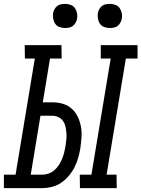

<svg xmlns="http://www.w3.org/2000/svg" viewBox="-59 -967 727 987"><path d="M541 0H352L351 -69H411L510 -666H459V-735H648V-666H588L489 -69H540ZM159 0H-39V-69H21L120 -666H69L68 -735H257L258 -666H198L161 -441H210Q238 -441 264 -433.5Q290 -426 309.5 -408.5Q329 -391 340.5 -367Q352 -343 357 -316.5Q362 -290 360 -262Q358 -234 354 -205Q350 -181 343 -156Q336 -131 324.5 -108Q313 -85 295.5 -64Q278 -43 256 -28Q234 -13 208.5 -6.5Q183 0 159 0ZM99 -69H158Q175 -69 191.5 -75Q208 -81 221.5 -93Q235 -105 244.5 -120Q254 -135 260.5 -151Q267 -167 271 -183.5Q275 -200 278 -217Q280 -233 282 -250Q284 -267 282.5 -283.5Q281 -300 277.5 -316Q274 -332 265 -345Q256 -358 241 -365Q226 -372 210 -372H149ZM505 -823Q491 -823 477 -828Q463 -833 455 -844.5Q447 -856 444.5 -870.5Q442 -885 444 -900Q446 -910 451.5 -920Q457 -930 465.5 -936.5Q474 -943 484.5 -945Q495 -947 506 -947Q520 -947 534 -942Q548 -937 556 -925.5Q564 -914 567 -899.5Q570 -885 567 -870Q565 -860 559.5 -850Q554 -840 545.5 -833.5Q537 -827 526.5 -825Q516 -823 505 -823ZM275 -823Q261 -823 247 -828Q233 -833 225 -844.5Q217 -856 214.5 -870.5Q212 -885 214 -900Q216 -910 221.5 -920Q227 -930 235.5 -936.5Q244 -943 254.5 -945Q265 -947 276 -947Q290 -947 304 -942Q318 -937 326 -925.5Q334 -914 337 -899.5Q340 -885 337 -870Q335 -860 329.5 -850Q324 -840 315.5 -833.5Q307 -827 296.5 -825Q286 -823 275 -823Z"/></svg>

Font: Iosevka HT Extended
Style: Italic
Weight: 400
Width: 7
Italic angle: -9°
Monospace: yes
Designer: Belleve Invis
Foundry: Belleve Invis
Version: Version 32.3.0; ttfautohint (v1.8.4)